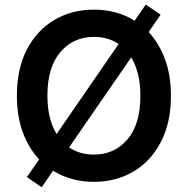

<svg xmlns="http://www.w3.org/2000/svg" viewBox="-20 -779 815 833"><path d="M160.9 33.4 96.6 -10.7 149.9 -87.7Q104.4 -135.7 78.8 -205.4Q53.3 -275.2 53.3 -363.6Q53.3 -481.2 96.9 -564.8Q140.6 -648.4 216.3 -692.8Q291.9 -737.2 387.4 -737.2Q486.9 -737.2 564.3 -689.3L612.6 -759.2L676.8 -715.2L625 -639.9Q670.1 -591.6 695.8 -522Q721.6 -452.4 721.6 -363.6Q721.6 -246.1 677.7 -162.5Q633.9 -78.8 558.4 -34.4Q483 9.9 387.4 9.9Q287.6 9.9 210.2 -38.4ZM387.4 -108.3Q476.6 -108.3 532.8 -174Q589.1 -239.7 589.1 -363.6Q589.1 -415.5 578.7 -457.2Q568.2 -498.9 549.4 -530.2L279.8 -139.6Q326 -108.3 387.4 -108.3ZM225.5 -197.4 494.7 -588.1Q448.9 -619 387.4 -619Q298.7 -619 242.2 -553.4Q185.7 -487.9 185.7 -363.6Q185.7 -312.1 196 -270.4Q206.3 -228.7 225.5 -197.4Z"/></svg>

Font: Linik Sans SemiBold
Style: Regular
Weight: 600
Designer: Rasmus Andersson (font), Cristiano Sobral (main changes)
Foundry: rsms
Version: Version 3.018;June 1, 2022;FontCreator 14.0.0.2814 64-bit; t